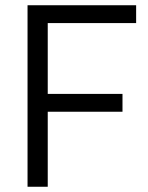

<svg xmlns="http://www.w3.org/2000/svg" viewBox="-20 -712 566 732"><path d="M162 -624V-354H447V-286H162V0H85V-692H499V-624Z"/></svg>

Font: Cairo
Style: Regular
Weight: 400
Designer: Mohamed Gaber, the designers of Titillium
Foundry: Kief Type Foundry
Version: Version 2.009; ttfautohint (v1.5.33-1714) -l 8 -r 50 -G 200 